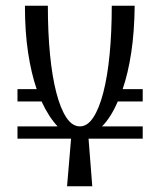

<svg xmlns="http://www.w3.org/2000/svg" viewBox="-20 -650 560 670"><path d="M108 -339Q89 -394 78 -466.5Q67 -539 67 -630H147Q147 -537 154.5 -460Q162 -383 176.5 -327Q191 -271 211.5 -240Q232 -209 259 -209Q285 -209 305.5 -240Q326 -271 340.5 -327Q355 -383 362.5 -460Q370 -537 370 -630H450Q449 -539 438 -466.5Q427 -394 408 -339H478V-296H391Q367 -240 336 -209H478V-166H289L302 0H214L228 -166H41V-209H181Q150 -242 125 -296H41V-339Z"/></svg>

Font: Combo
Style: Regular
Weight: 400
Designer: Eduardo Rodriguez Tunni
Foundry: Eduardo Rodriguez Tunni
Version: Version 1.001